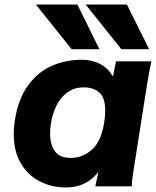

<svg xmlns="http://www.w3.org/2000/svg" viewBox="-20 -820 686 845"><path d="M138 -800H320.5L417.5 -603.5H295ZM357 -800H538.5L636.5 -603.5H514ZM40.5 -230.5Q40.5 -262 46.5 -297Q62 -390 106.5 -448.2Q151 -506.5 211.2 -531.8Q271.5 -557 339.5 -557Q432.5 -557 477.5 -483.5L490.5 -550H646Q641.5 -528.5 636.2 -500.2Q631 -472 627 -447L568.5 -75.5L567 -65Q564 -47 562 -30.8Q560 -14.5 560 0H399.5Q401.5 -11 413 -63.5Q360.5 5 270.5 5Q208 5 155.5 -21.5Q103 -48 71.8 -101Q40.5 -154 40.5 -230.5ZM440 -290.5Q443 -314 443 -332Q443 -391 416.8 -413.2Q390.5 -435.5 349 -435.5Q306 -435.5 275.8 -412.8Q245.5 -390 228.2 -354.5Q211 -319 204.5 -278.5Q200.5 -253.5 200.5 -231.5Q200.5 -184 221.5 -154.5Q242.5 -125 291.5 -125Q345 -125 386.5 -163.2Q428 -201.5 440 -290.5Z"/></svg>

Font: JuliaMono Black
Style: Italic
Weight: 900
Italic angle: -9°
Monospace: yes
Designer: cormullion
Foundry: corm
Version: Version 0.057; ttfautohint (v1.8.4)